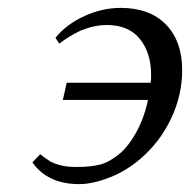

<svg xmlns="http://www.w3.org/2000/svg" viewBox="-20 -464 487 492"><path d="M174.8 -36.1Q212.4 -36.1 236.1 -42.2Q259.8 -48.3 286.1 -69.8Q308.6 -88.4 328.1 -123Q347.7 -157.7 357.9 -201.2L358.9 -208H141.1L150.9 -252H366.2Q367.2 -258.8 367.2 -272Q367.2 -328.6 338.4 -364.3Q309.6 -399.9 253.9 -399.9Q222.2 -399.9 188 -386.2Q157.7 -372.1 131.8 -352.1L122.1 -367.2Q150.9 -402.3 196.8 -423.1Q242.7 -443.8 289.1 -443.8Q363.8 -443.8 405.3 -401.1Q446.8 -358.4 446.8 -284.2Q446.8 -219.7 418.2 -159.7Q389.6 -99.6 339.8 -57.1Q303.7 -25.9 260.3 -9Q216.8 7.8 183.1 7.8Q102.1 7.8 63 -47.9L83 -68.8Q93.8 -59.6 109.9 -49.8Q136.2 -36.1 174.8 -36.1Z"/></svg>

Font: Common Serif Medium
Style: Italic
Weight: 500
Italic angle: -12°
Designer: Philipp H. Poll, Khaled Hosny
Foundry: Stefan Peev, Context Ltd.
Version: Version 1.026